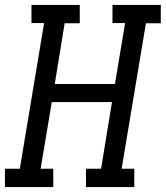

<svg xmlns="http://www.w3.org/2000/svg" viewBox="-30 -755 669 775"><path d="M-10 0V-74H50L148 -662H97V-735H292V-661H231L191 -416H434L475 -662H424V-735H619V-661H559L461 -74H512V0H317V-74H378L422 -343H179L134 -74H185V0Z"/></svg>

Font: Iosevka Slab Extended
Style: Italic
Weight: 400
Width: 7
Italic angle: -9°
Monospace: yes
Designer: Belleve Invis
Foundry: Belleve Invis
Version: Version 11.1.0; ttfautohint (v1.8.3)